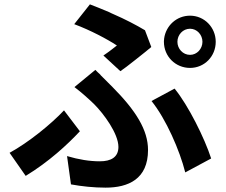

<svg xmlns="http://www.w3.org/2000/svg" viewBox="-20 -809 1040 882"><path d="M675 -593 646 -670C606 -694 554 -721 501 -744L492 -748L482 -753C452 -766 421 -778 393 -789L321 -698C396 -670 473 -629 517 -600C503 -589 479 -570 455 -554L533 -482C550 -494 572 -510 594 -528L603 -535C632 -558 661 -581 675 -593ZM971 -617C971 -683 919 -737 853 -737C791 -737 742 -691 734 -632L733 -619V-617C733 -550 786 -497 853 -497C919 -497 971 -550 971 -617ZM795 -617C795 -649 820 -677 853 -677C885 -677 910 -649 910 -617C910 -585 885 -557 853 -557C820 -557 795 -585 795 -617ZM660 -120C660 -212 604 -301 497 -409C493 -413 488 -418 484 -422L477 -429C469 -437 461 -445 453 -453L443 -463C442 -464 441 -465 440 -467L429 -477L425 -481L418 -488L322 -409C355 -384 387 -355 412 -331C457 -286 524 -195 524 -134C524 -87 490 -68 439 -68C391 -68 342 -76 288 -92L306 38C355 47 410 53 465 53C569 53 660 14 660 -120ZM950 -81C920 -174 845 -325 782 -402L676 -345C743 -262 806 -117 831 -17L950 -81ZM347 -206 274 -302C214 -238 110 -154 24 -107L98 -1C205 -66 291 -146 347 -206ZM733 -619 734 -627 733 -622ZM733 -618V-619V-618Z"/></svg>

Font: Glow Sans TC Normal
Style: Bold
Weight: 700
Designer: Ryoko NISHIZUKA (kana, bopomofo & ideographs); Paul D. Hunt (Latin, Greek & Cyrillic); Sandoll Communications, Soo-young
Version: Version 0.93